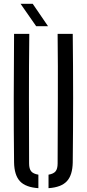

<svg xmlns="http://www.w3.org/2000/svg" viewBox="-20 -977 454 1003"><path d="M53.5 -129Q51.5 -298.5 51.8 -464.8Q52 -631 53.5 -800H133Q131 -631 131.2 -461.5Q131.5 -292 132 -123Q132 -95.5 142.8 -82.2Q153.5 -69 180.5 -64.5V6Q113.5 1.5 84 -30.5Q54.5 -62.5 53.5 -129ZM233.5 6V-64.5Q260 -69 270.5 -82.2Q281 -95.5 281 -123Q281.5 -292 282.2 -461.5Q283 -631 281 -800H360Q362 -631 362 -464.8Q362 -298.5 360 -129Q359 -62.5 329.5 -30.5Q300 1.5 233.5 6ZM169 -840 87.5 -957H151L231 -840Z"/></svg>

Font: Big Shoulders Stencil Text
Style: Regular
Weight: 400
Designer: Patric King
Foundry: XO Type Co
Version: Version 1.000